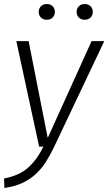

<svg xmlns="http://www.w3.org/2000/svg" viewBox="-35 -727 537 952"><path d="M107 -523 201 -46H203L419 -523H482L233 2Q213 44 191 78Q169 112 140 138Q111 164 74 181Q37 198 -13 205L-15 158Q59 144 103.5 105Q148 66 180 0H159L46 -523ZM157 -668Q157 -685 168 -696Q179 -707 197 -707Q215 -707 226 -696Q237 -685 237 -668Q237 -651 226 -640Q215 -629 197 -629Q179 -629 168 -640Q157 -651 157 -668ZM345 -668Q345 -685 356 -696Q367 -707 385 -707Q403 -707 414 -696Q425 -685 425 -668Q425 -651 414 -640Q403 -629 385 -629Q367 -629 356 -640Q345 -651 345 -668Z"/></svg>

Font: Glekhifnjqigglhiwekvrgaqftz
Style: Regular
Weight: 300
Italic angle: -8°
Designer: Carrois Corporate & Edenspiekermann
Foundry: Carrois Corporate GbR & Edenspiekermann AG
Version: Version 2.001